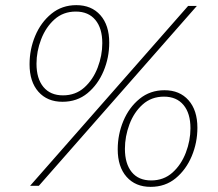

<svg xmlns="http://www.w3.org/2000/svg" viewBox="-20 -723 848 747"><path d="M566 4Q507 4 472.5 -35Q438 -74 438 -142Q438 -200 460 -252.5Q482 -305 523 -338.5Q564 -372 620 -372Q679 -372 713.5 -333Q748 -294 748 -226Q748 -168 726 -115.5Q704 -63 663.5 -29.5Q623 4 566 4ZM223 -327Q164 -327 129.5 -366Q95 -405 95 -473Q95 -531 117 -583.5Q139 -636 180 -669.5Q221 -703 277 -703Q336 -703 370.5 -664Q405 -625 405 -557Q405 -499 383 -446.5Q361 -394 320.5 -360.5Q280 -327 223 -327ZM225 -352Q274 -352 308 -382.5Q342 -413 360 -460Q378 -507 378 -555Q378 -613 351 -645.5Q324 -678 275 -678Q226 -678 192 -647.5Q158 -617 140 -570Q122 -523 122 -475Q122 -417 149 -384.5Q176 -352 225 -352ZM568 -21Q617 -21 651 -51.5Q685 -82 703 -129Q721 -176 721 -224Q721 -282 694 -314.5Q667 -347 618 -347Q569 -347 535 -316.5Q501 -286 483.5 -239Q466 -192 466 -144Q466 -86 492.5 -53.5Q519 -21 568 -21ZM97 0 712 -700H746L131 0Z"/></svg>

Font: Montserrat ExtraLight
Style: Italic
Weight: 200
Italic angle: -11.3°
Designer: Julieta Ulanovsky
Foundry: Julieta Ulanovsky
Version: Version 9.000; ttfautohint (v1.8.4.7-5d5b)